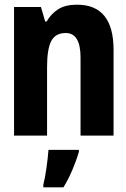

<svg xmlns="http://www.w3.org/2000/svg" viewBox="-20 -579 540 820"><path d="M40 0H181V-292Q181 -370 199 -404Q217 -438 261 -438Q324 -438 324 -333V0H465V-366Q465 -559 309 -559Q259 -559 228.5 -539.5Q198 -520 179 -487H173L155 -549H40ZM165 221H251Q271 189 288.5 148Q306 107 317 69V61H187Q185 91 178.5 137.5Q172 184 165 210Z"/></svg>

Font: Noto Sans Mono Condensed Extra
Style: Regular
Weight: 800
Width: 3
Designer: Monotype Design Team
Foundry: Monotype Imaging Inc.
Version: Version 1.900